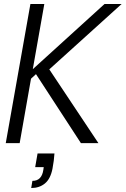

<svg xmlns="http://www.w3.org/2000/svg" viewBox="-20 -720 632 966"><path d="M9 0 133 -700H203L145 -372L506 -700H592L228 -371L475 0H387L161 -347L136 -324L79 0ZM137 226 143 190Q167 190 180.5 176Q194 162 198 135L200 121H157L169 52H254Q253 70 250.5 88.5Q248 107 244 129Q234 180 206 203Q178 226 137 226Z"/></svg>

Font: DM Sans 36pt Light
Style: Italic
Weight: 300
Italic angle: -10°
Designer: Colophon Foundry, Jonny Pinhorn
Foundry: Colophon Foundry
Version: Version 4.004;gftools[0.9.30]